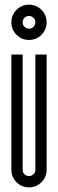

<svg xmlns="http://www.w3.org/2000/svg" viewBox="-20 -807 251 830"><path d="M51.4 -764.5Q73.7 -786.8 105.4 -786.8Q137 -786.8 159.3 -764.5Q181.6 -742.2 181.6 -710.5Q181.6 -678.9 159.3 -656.6Q137 -634.3 105.4 -634.3Q73.7 -634.3 51.4 -656.6Q29.2 -678.9 29.2 -710.5Q29.2 -742.2 51.4 -764.5ZM77.9 -710.5Q77.9 -699.3 85.8 -691.2Q93.7 -683 105.4 -683Q116.6 -683 124.7 -691.2Q132.9 -699.3 132.9 -710.5Q132.9 -722.2 124.7 -730.1Q116.6 -738 105.4 -738Q93.7 -738 85.8 -730.1Q77.9 -722.2 77.9 -710.5ZM181.6 -73.3Q181.6 -41.6 159.3 -19.4Q137 2.9 105.4 2.9Q73.7 2.9 51.4 -19.4Q29.2 -41.6 29.2 -73.3V-571.4H77.9V-73.3Q77.9 -61.6 85.8 -53.7Q93.7 -45.8 105.4 -45.8Q116.6 -45.8 124.7 -53.7Q132.9 -61.6 132.9 -73.3V-571.4H181.6Z"/></svg>

Font: Marapfhont
Style: Book
Weight: 400
Version: Version 0.15